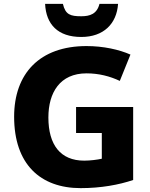

<svg xmlns="http://www.w3.org/2000/svg" viewBox="-20 -962 777 992"><path d="M590 -942H494C481 -890 445 -878 400 -878C344 -878 318 -886 305 -942H213C218 -836 279 -771 400 -771C515 -771 583 -839 590 -942ZM373 -409V-275H506V-142C485 -137 446 -132 415 -132C292 -132 230 -214 230 -355C230 -484 290 -583 427 -583C491 -583 548 -568 599 -544L654 -680C595 -706 514 -724 427 -724C185 -724 53 -582 53 -359C53 -114 188 10 397 10C501 10 594 -7 668 -32V-409Z"/></svg>

Font: Noto Sans Lao UI ExtBd
Style: Regular
Weight: 800
Designer: Monotype Design Team
Foundry: Monotype Imaging Inc.
Version: Version 2.000